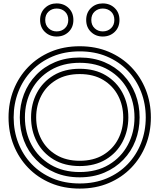

<svg xmlns="http://www.w3.org/2000/svg" viewBox="-20 -1090 934 1125"><path d="M834 -402Q834 -482 806.5 -552.5Q779 -623 728 -676Q677 -729 606 -759Q535 -789 447 -789Q359 -789 288 -759Q217 -729 166 -676Q115 -623 87.5 -552.5Q60 -482 60 -402Q60 -322 87.5 -251.5Q115 -181 166 -128Q217 -75 288 -45Q359 -15 447 -15Q535 -15 606 -45Q677 -75 728 -128Q779 -181 806.5 -251.5Q834 -322 834 -402ZM768 -402Q768 -491 729 -563.5Q690 -636 618 -679Q546 -722 447 -722Q349 -722 276.5 -679Q204 -636 165 -563.5Q126 -491 126 -402Q126 -314 165 -241Q204 -168 276.5 -125Q349 -82 447 -82Q546 -82 618 -125Q690 -168 729 -241Q768 -314 768 -402ZM702 -402Q702 -472 672 -529.5Q642 -587 585 -621.5Q528 -656 447 -656Q367 -656 309.5 -621.5Q252 -587 222 -529.5Q192 -472 192 -402Q192 -332 222 -274.5Q252 -217 309.5 -182.5Q367 -148 447 -148Q528 -148 585 -182.5Q642 -217 672 -274.5Q702 -332 702 -402ZM447 -117Q358 -117 294 -155.5Q230 -194 196 -259Q162 -324 162 -402Q162 -481 196 -545.5Q230 -610 294 -648.5Q358 -687 447 -687Q536 -687 600 -648.5Q664 -610 698 -545.5Q732 -481 732 -402Q732 -324 698 -259Q664 -194 600 -155.5Q536 -117 447 -117ZM447 -51Q367 -51 302.5 -78.5Q238 -106 191.5 -154Q145 -202 120.5 -265.5Q96 -329 96 -402Q96 -475 120.5 -538.5Q145 -602 191.5 -650.5Q238 -699 302.5 -726Q367 -753 447 -753Q527 -753 591.5 -726Q656 -699 702.5 -650.5Q749 -602 773.5 -538.5Q798 -475 798 -402Q798 -329 773.5 -265.5Q749 -202 702.5 -154Q656 -106 591.5 -78.5Q527 -51 447 -51ZM447 15Q353 15 276.5 -17.5Q200 -50 145 -107Q90 -164 60 -239.5Q30 -315 30 -402Q30 -489 60 -564.5Q90 -640 145 -697Q200 -754 276.5 -786.5Q353 -819 447 -819Q541 -819 617.5 -786.5Q694 -754 749 -697Q804 -640 834 -564.5Q864 -489 864 -402Q864 -315 834 -239.5Q804 -164 749 -107Q694 -50 617.5 -17.5Q541 15 447 15ZM582 -876Q541 -876 513 -903Q485 -930 485 -973Q485 -1016 513 -1043Q541 -1070 582 -1070Q624 -1070 652 -1043Q680 -1016 680 -973Q680 -930 652 -903Q624 -876 582 -876ZM312 -876Q271 -876 243 -903Q215 -930 215 -973Q215 -1016 243 -1043Q271 -1070 312 -1070Q354 -1070 382 -1043Q410 -1016 410 -973Q410 -930 382 -903Q354 -876 312 -876ZM312 -906Q341 -906 360.5 -924.5Q380 -943 380 -973Q380 -1004 360.5 -1022Q341 -1040 312 -1040Q284 -1040 264.5 -1022Q245 -1004 245 -973Q245 -943 264.5 -924.5Q284 -906 312 -906ZM582 -906Q611 -906 630.5 -924.5Q650 -943 650 -973Q650 -1004 630.5 -1022Q611 -1040 582 -1040Q554 -1040 534.5 -1022Q515 -1004 515 -973Q515 -943 534.5 -924.5Q554 -906 582 -906Z"/></svg>

Font: Zen Tokyo Zoo
Style: Regular
Weight: 400
Designer: Yoshimichi Ohira
Foundry: A-1 Corp ZenFonts
Version: Version 1.002; ttfautohint (v1.8.3)